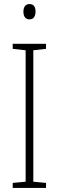

<svg xmlns="http://www.w3.org/2000/svg" viewBox="-20 -1024 291 951"><path d="M126 -1004C104 -1004 96 -986 96 -966C96 -944 105 -928 126 -928C146 -928 156 -943 156 -967C156 -987 149 -1004 126 -1004ZM208 -93V-118L145 -124V-775L208 -782V-807H43V-782L107 -775V-124L43 -118V-93Z"/></svg>

Font: Noto Sans Telugu UI Condensed ExtraLight
Style: Regular
Weight: 200
Width: 3
Designer: Jelle Bosma - Monotype Design Team
Foundry: Monotype Imaging Inc.
Version: Version 2.005